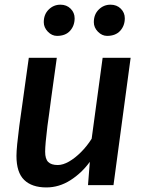

<svg xmlns="http://www.w3.org/2000/svg" viewBox="-20 -810 632 840"><path d="M183 10Q119.5 10 85.8 -22.8Q52 -55.5 52 -128Q52 -146 55.2 -179.5Q58.5 -213 64.5 -259.5Q70.5 -303 77.8 -354.5Q85 -406 92.2 -458.2Q99.5 -510.5 106 -557H228.5Q226.5 -543.5 222.8 -515.8Q219 -488 214 -452.8Q209 -417.5 204 -380.5Q199 -343.5 194.8 -311.2Q190.5 -279 187.5 -258.5Q182.5 -218 180 -190Q177.5 -162 177.5 -146.5Q177.5 -114.5 191 -101.2Q204.5 -88 232.5 -88Q255.5 -88 282 -103.2Q308.5 -118.5 334.5 -144.5Q360.5 -170.5 381 -203L429 -557H551.5L476.5 0H365L373 -102Q337.5 -53 288 -21.5Q238.5 10 183 10ZM229.5 -653Q207 -653 189.2 -671.5Q171.5 -690 171.5 -713Q171.5 -747 193 -768.2Q214.5 -789.5 244.5 -789.5Q271.5 -789.5 289 -772Q306.5 -754.5 306.5 -730Q306.5 -697.5 286.5 -675.2Q266.5 -653 229.5 -653ZM448.5 -653Q426.5 -653 408.5 -671.2Q390.5 -689.5 390.5 -713Q390.5 -747 412 -768.2Q433.5 -789.5 463.5 -789.5Q491 -789.5 508.5 -772Q526 -754.5 526 -730Q526 -697.5 505.8 -675.2Q485.5 -653 448.5 -653Z"/></svg>

Font: Merriweather Sans Medium
Style: Italic
Weight: 500
Italic angle: -7.5°
Designer: Eben Sorkin
Foundry: Eben Sorkin
Version: Version 2.001